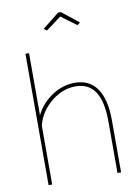

<svg xmlns="http://www.w3.org/2000/svg" viewBox="-99 -986 763 1051"><g transform="rotate(-10 282.5 -460.5)"><path d="M206 -847 299 -921H315L408 -847L392 -835L307 -898L222 -835ZM487 0H467V-289Q467 -507 323 -507Q250 -507 187 -455.5Q124 -404 104 -328V0H84V-730H104V-385Q136 -449 195.5 -488Q255 -527 322 -527Q403 -527 445 -466.5Q487 -406 487 -289Z"/></g></svg>

Font: Raleway-v4020 Thin
Style: Regular
Weight: 250
Designer: Matt McInerney, Pablo Impallari, Rodrigo Fuenzalida
Foundry: Matt McInerney, Pablo Impallari, Rodrigo Fuenzalida
Version: Version 4.020;PS 004.020;hotconv 1.0.88;makeotf.lib2.5.64775